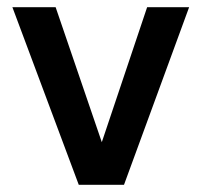

<svg xmlns="http://www.w3.org/2000/svg" viewBox="-20 -515 562 535"><path d="M199.5 0 14.5 -495H135L272 -94.5H255.5L390 -495H507L325.5 0Z"/></svg>

Font: Geologica Thin Roman
Style: Regular
Weight: 400
Version: Version 1.010;gftools[0.9.28]